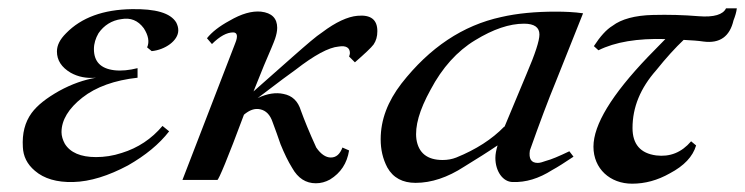

<svg xmlns="http://www.w3.org/2000/svg" viewBox="-20 -433 1793 462"><path d="M345 -310C377 -313 409 -335 409 -360C409 -367 407 -373 404 -379C390 -402 354 -412 297 -411C229 -410 176 -391 139 -353C124 -338 117 -324 117 -309C117 -288 128 -271 150 -258C168 -248 188 -244 211 -246C182 -241 153 -231 122 -214C92 -197 70 -180 56 -161C40 -139 33 -112 35 -79C36 -57 45 -38 64 -22C86 -3 117 6 156 5C197 4 241 -10 288 -35C330 -59 363 -86 387 -117L371 -130C345 -99 312 -77 273 -65C252 -58 231 -55 211 -55C174 -55 149 -66 136 -87C131 -96 128 -106 128 -115C128 -144 145 -172 178 -198C211 -224 256 -240 311 -246V-269C291 -264 272 -262 255 -264C222 -268 206 -285 206 -315C206 -328 210 -341 217 -353C230 -372 249 -384 272 -387C294 -391 312 -384 326 -365C337 -348 340 -332 334 -319L345 -310Z M834 -283C858 -304 873 -318 879 -326C885 -335 888 -345 888 -358C888 -386 872 -398 840 -395C817 -393 788 -380 755 -355C741 -346 718 -326 685 -297L590 -213L615 -275C630 -310 639 -331 642 -340C645 -349 647 -358 647 -366C647 -389 634 -402 608 -405C586 -407 561 -400 532 -383C508 -370 490 -356 478 -341L490 -327C509 -346 526 -355 541 -355C551 -355 553 -346 546 -329L419 0H503C506 0 528 -52 567 -157C580 -168 593 -173 606 -170C620 -167 630 -157 636 -139C643 -121 649 -103 655 -86C664 -64 673 -45 683 -29C697 -4 716 8 740 8C752 8 763 5 774 -1C800 -17 815 -40 820 -71L804 -78C798 -62 789 -54 776 -54C764 -54 752 -62 741 -78C724 -115 712 -145 704 -167C697 -190 683 -203 662 -207C644 -211 623 -208 600 -197C651 -236 681 -258 691 -265C736 -300 771 -319 795 -321C813 -324 822 -318 822 -305C822 -303 821 -300 820 -297L834 -283Z M1193 -128C1164 -98 1125 -73 1078 -54C1068 -50 1057 -48 1045 -48C1008 -48 987 -65 982 -98C978 -129 989 -168 1016 -217C1044 -270 1080 -310 1123 -336C1167 -363 1206 -376 1241 -376C1266 -376 1278 -367 1278 -350C1278 -335 1268 -304 1247 -255L1194 -128ZM1383 -401C1362 -404 1340 -405 1317 -405C1269 -405 1225 -401 1186 -392C1094 -372 1014 -319 946 -232C913 -189 896 -145 896 -98C896 -73 901 -51 912 -30C926 -5 949 7 980 7C1018 7 1057 -6 1097 -32C1128 -51 1155 -68 1177 -83V-82C1174 -72 1172 -62 1172 -53C1172 -21 1190 5 1214 5C1245 6 1276 -3 1309 -24C1322 -31 1339 -42 1360 -56L1350 -69C1325 -57 1306 -49 1294 -46C1286 -43 1279 -41 1274 -41C1258 -41 1252 -51 1255 -71C1278 -136 1299 -192 1318 -238Z M1643 -93C1620 -66 1592 -55 1559 -59C1521 -64 1502 -86 1502 -125C1502 -175 1521 -221 1559 -264C1583 -294 1605 -318 1625 -337C1644 -336 1660 -335 1673 -333C1712 -328 1736 -345 1745 -384C1749 -394 1752 -404 1753 -413H1727C1720 -398 1698 -391 1661 -394C1625 -397 1588 -398 1551 -397C1508 -396 1475 -387 1454 -371C1439 -362 1424 -345 1409 -322L1420 -312C1460 -332 1514 -341 1581 -339L1539 -296C1452 -205 1408 -133 1408 -80C1408 -27 1448 9 1501 9C1532 9 1562 1 1592 -16C1626 -34 1647 -56 1655 -83Z"/></svg>

Font: GFS Pyrsos
Style: Regular
Weight: 400
Designer: George Matthiopoulos
Foundry: George Matthiopoulos
Version: Version 1.0